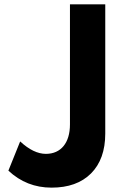

<svg xmlns="http://www.w3.org/2000/svg" viewBox="-20 -845 606 881"><path d="M216.5 16C293.5 16 354 -5.5 397.5 -49C441 -92.5 463 -153.5 463 -232V-825H301V-274C301 -190 260 -139 190.5 -139C153 -139 113.5 -158 72.5 -196L18.5 -62C74 -10 140 16 216.5 16Z"/></svg>

Font: Spartan
Style: Bold
Weight: 700
Designer: Matt Bailey, Mirko Velimirovic
Foundry: Matt Bailey
Version: Version 1.003